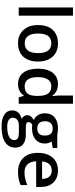

<svg xmlns="http://www.w3.org/2000/svg" viewBox="720 -1444 940 2420"><g transform="rotate(90 1190.0 -234.0)"><path d="M177.2 -683.6V0H73.7V-683.6Z M694.3 -426.8Q755.9 -358.4 755.9 -243.7Q755.9 -125 694.8 -58.1Q633.8 8.8 524.9 8.8Q422.4 10.7 358.4 -59.8Q294.4 -130.4 295.9 -243.7Q295.9 -362.8 356.4 -428.2Q417 -494.6 527.3 -494.6Q632.8 -494.6 694.3 -426.8ZM525.4 -410.6Q402.3 -410.6 402.3 -243.7Q402.3 -75.7 526.4 -75.7Q649.4 -75.7 649.4 -243.7Q649.4 -410.6 525.4 -410.6Z M952.1 -240.2Q952.1 -159.2 981 -116.9Q1009.8 -74.7 1066.4 -74.7Q1129.9 -74.7 1158.9 -110.6Q1188 -146.5 1189 -226.6V-241.2Q1189 -332.5 1158.7 -371.6Q1128.4 -410.6 1065.4 -410.6Q1010.7 -410.6 981.4 -366.5Q952.1 -322.3 952.1 -240.2ZM1184.1 -63.5Q1134.3 8.8 1038.6 8.8Q947.8 8.8 896.5 -57.1Q845.7 -123.5 845.7 -242.2Q845.7 -361.3 897 -428.2Q948.7 -494.6 1040 -494.6Q1136.2 -494.6 1186 -423.8H1191.4Q1184.1 -476.6 1184.1 -506.8V-683.6H1287.6V0H1207L1189 -63.5Z M1599.1 -428.2Q1554.2 -428.2 1531.2 -402.8Q1508.3 -377.4 1508.3 -328.6Q1508.3 -283.2 1531.7 -258.5Q1555.2 -233.9 1599.1 -233.9Q1688.5 -233.9 1688.5 -329.6Q1688.5 -428.2 1599.1 -428.2ZM1677.2 -485.8H1845.7V-429.2L1762.7 -414.1Q1789.1 -377.4 1789.1 -328.6Q1789.1 -253.9 1736.8 -210.4Q1685.1 -167.5 1594.2 -167.5Q1569.3 -167.5 1552.2 -170.9Q1518.6 -150.4 1518.6 -122.6Q1518.6 -105.5 1534.9 -97.4Q1551.3 -89.4 1591.8 -89.4H1676.3Q1756.3 -89.4 1798.3 -55.2Q1840.3 -21 1840.3 43.9Q1840.3 126.5 1772 171.4Q1703.6 216.3 1575.2 216.3Q1476.6 216.3 1424.1 181.2Q1371.6 146 1371.6 81.1Q1371.6 36.1 1399.7 5.6Q1427.7 -24.9 1479 -37.1Q1458.5 -45.9 1445.1 -65.4Q1431.6 -85 1431.6 -106.4Q1431.6 -132.8 1446 -151.6Q1460.4 -170.4 1492.7 -189.9Q1454.1 -206.5 1430.9 -243.4Q1407.7 -280.3 1407.7 -328.6Q1407.7 -407.7 1457.8 -451.2Q1507.8 -494.6 1600.1 -494.6Q1620.1 -494.6 1643.1 -491.7Q1666.5 -489.3 1677.2 -485.8ZM1560.5 -2Q1516.1 -2 1490 19Q1463.9 40 1463.9 75.7Q1463.9 108.9 1493.9 127Q1523.9 145 1578.6 145Q1660.6 145 1703.1 121.3Q1745.6 97.7 1745.6 56.6Q1745.6 25.4 1722.7 11.2Q1700.2 -2 1638.7 -2Z M2312.5 -23.9Q2242.2 8.8 2147.9 8.8Q2034.7 8.8 1970.7 -57.1Q1906.7 -124 1906.7 -239.3Q1906.7 -358.4 1965.8 -426.3Q2025.4 -494.6 2128.9 -494.6Q2225.1 -494.6 2280.8 -436Q2336.9 -378.4 2336.9 -275.4V-219.7H2013.2Q2015.1 -148.9 2051.3 -110.8Q2087.4 -72.8 2152.8 -72.8Q2232.4 -72.8 2312.5 -107.9ZM2235.4 -294.4Q2234.4 -354 2206.5 -385.3Q2178.7 -416.5 2128.9 -416.5Q2079.1 -416.5 2049.8 -385.3Q2020.5 -354 2014.6 -294.4Z"/></g></svg>

Font: Khula Semibold
Style: Regular
Weight: 600
Designer: Erin McLaughlin, Steve Matteson
Version: Version 1.000;PS 1.0;hotconv 1.0.72;makeotf.lib2.5.5900